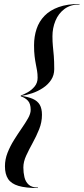

<svg xmlns="http://www.w3.org/2000/svg" viewBox="-20 -800 422 970"><path d="M85 -315V-317.5Q100 -322.5 120 -333.8Q140 -345 155 -363.2Q170 -381.5 170 -407Q170 -427 167.2 -443Q164.5 -459 161 -476.2Q157.5 -493.5 154.8 -516Q152 -538.5 152 -571Q152 -615.5 164.8 -653.8Q177.5 -692 205 -720.2Q232.5 -748.5 276.2 -764.2Q320 -780 382 -780V-777.5Q336 -777.5 305.5 -754.5Q275 -731.5 260 -694.8Q245 -658 245 -617Q245 -589 247.2 -566.5Q249.5 -544 251.8 -517.5Q254 -491 254 -451Q254 -420 238.2 -396.2Q222.5 -372.5 197.2 -355.8Q172 -339 142.5 -329Q113 -319 85 -315ZM172 150Q109.5 150 73 139Q36.5 128 20.8 103.8Q5 79.5 5 40Q5 5 18.2 -28.5Q31.5 -62 50.8 -92.8Q70 -123.5 89.2 -151.2Q108.5 -179 121.8 -202.5Q135 -226 135 -245Q135 -276 121.2 -291Q107.5 -306 85 -313.5V-316Q122 -311 145.8 -300.5Q169.5 -290 180.8 -270.8Q192 -251.5 192 -220Q192 -182.5 177.8 -147Q163.5 -111.5 145 -78Q126.5 -44.5 112.2 -13.5Q98 17.5 98 46Q98 72 103.5 95.2Q109 118.5 125 133Q141 147.5 172 147.5Z"/></svg>

Font: Bodoni Moda 72pt
Style: Italic
Weight: 400
Italic angle: -13°
Designer: Owen Earl
Foundry: indestructible type
Version: Version 2.005